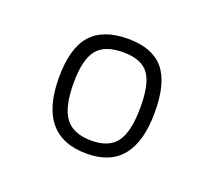

<svg xmlns="http://www.w3.org/2000/svg" viewBox="-62 -737 476 429"><g transform="rotate(20 176.5 -522.5)"><path d="M62 -525Q62 -595 90.5 -627Q119 -659 178 -659Q236 -659 263 -627Q290 -595 290 -525Q290 -386 178 -386Q62 -386 62 -525ZM256 -525Q256 -581 238.5 -604Q221 -627 178 -627Q134 -627 115.5 -603.5Q97 -580 97 -525Q97 -467 116 -442Q135 -417 178 -417Q220 -417 238 -442Q256 -467 256 -525Z"/></g></svg>

Font: Cairo ExtraLight
Style: Regular
Weight: 250
Designer: Mohamed Gaber, the designers of Titillium
Foundry: Kief Type Foundry
Version: Version 2.009; ttfautohint (v1.5.33-1714) -l 8 -r 50 -G 200 